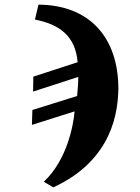

<svg xmlns="http://www.w3.org/2000/svg" viewBox="-20 -564 599 824"><path d="M168 216 209 240C467 121 486 -90 488 -183C488 -403 364 -543 145 -544L130 -480C232 -460 304 -412 313 -297L123 -235L122 -171L316 -234C316 -222 315 -212 315 -202C314 -187 313 -172 311 -152L119 -92L117 -28L300 -86C296 -32 269 122 168 216Z"/></svg>

Font: Noto Serif Condensed Black
Style: Italic
Weight: 900
Width: 3
Italic angle: -12°
Designer: Monotype Design Team
Foundry: Monotype Imaging Inc.
Version: Version 2.013